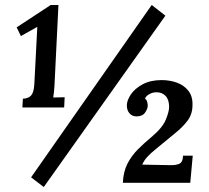

<svg xmlns="http://www.w3.org/2000/svg" viewBox="-20 -736 840 772"><path d="M70 -304 72 -339Q94 -340 105 -352Q116 -364 118 -397L130 -628L64 -591L47 -626L184 -716H215L199 -391Q197 -360 194 -344Q205 -344 218.5 -344.5Q232 -345 240 -345L238 -304ZM590 -716 645 -673 156 16 105 -23ZM630 -414Q662 -414 690.5 -404Q719 -394 737 -371.5Q755 -349 754 -314Q754 -278 735 -252Q716 -226 683 -199.5Q650 -173 607 -137Q586 -120 572.5 -105.5Q559 -91 552 -74L662 -72Q685 -71 700 -77Q715 -83 716 -110H755L745 -1H474Q476 -46 492.5 -78Q509 -110 534.5 -135.5Q560 -161 589 -185Q633 -222 646.5 -254.5Q660 -287 660 -306Q660 -335 646 -350Q632 -365 609 -365Q594 -365 580.5 -357.5Q567 -350 563 -340Q570 -334 572 -325.5Q574 -317 574 -311Q574 -299 563.5 -283.5Q553 -268 529 -268Q511 -268 500.5 -280.5Q490 -293 490 -312Q490 -332 506 -356Q522 -380 553.5 -397Q585 -414 630 -414Z"/></svg>

Font: Lora SemiBold
Style: Italic
Weight: 600
Italic angle: -3°
Designer: Olga Karpushina, Alexei Vanyashin (Cyrillic)
Foundry: Cyreal
Version: Version 3.011; ttfautohint (v1.8.4.7-5d5b)